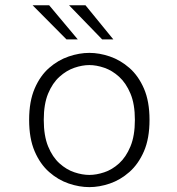

<svg xmlns="http://www.w3.org/2000/svg" viewBox="-20 -718 690 748"><path d="M328 11Q289 11 247.8 -3Q206.5 -17 171.5 -47.8Q136.5 -78.5 115 -128.5Q93.5 -178.5 93.5 -251Q93.5 -323 115 -373Q136.5 -423 171.5 -453.5Q206.5 -484 247.8 -498Q289 -512 328 -512Q367 -512 408 -498Q449 -484 484 -453.5Q519 -423 540.8 -373Q562.5 -323 562.5 -251Q562.5 -178.5 540.8 -128.5Q519 -78.5 484 -47.8Q449 -17 408 -3Q367 11 328 11ZM328 -36.5Q355.5 -36.5 386.2 -46.8Q417 -57 444 -81.5Q471 -106 488.2 -147.5Q505.5 -189 505.5 -251Q505.5 -312.5 488.2 -353.5Q471 -394.5 444 -419Q417 -443.5 386.2 -454Q355.5 -464.5 328 -464.5Q300.5 -464.5 269.8 -454Q239 -443.5 211.8 -419Q184.5 -394.5 167.5 -353.5Q150.5 -312.5 150.5 -251Q150.5 -189 167.5 -147.5Q184.5 -106 211.8 -81.5Q239 -57 269.8 -46.8Q300.5 -36.5 328 -36.5ZM378 -564.5 249 -697.5H313L421.5 -564.5ZM239 -564.5 107 -697.5H171.5L283 -564.5Z"/></svg>

Font: Trispace ExtraLight
Style: Regular
Weight: 200
Designer: Tyler Finck
Foundry: Etcetera Type Company
Version: Version 1.210; ttfautohint (v1.8.3)